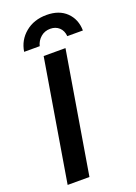

<svg xmlns="http://www.w3.org/2000/svg" viewBox="-158 -902 683 965"><g transform="rotate(-20 183.5 -419.5)"><path d="M29.2 0 137.5 -650H254.2L145.8 0ZM52.5 -703.3Q61.7 -763.3 107.5 -801.2Q153.3 -839.2 220.8 -839.2Q288.3 -839.2 327.1 -801.2Q365.8 -763.3 366.7 -703.3H283.3Q280.8 -733.3 262.1 -750.4Q243.3 -767.5 215 -767.5Q185 -767.5 163.8 -749.2Q142.5 -730.8 135.8 -703.3Z"/></g></svg>

Font: Familjen Grotesk Medium
Style: Italic
Weight: 500
Italic angle: -9.46201°
Designer: Anders Wikstroem, Jonas Baeckman, Matilda Gysing, Kristian Moeller
Foundry: Familjen STHLM AB
Version: Version 2.002; ttfautohint (v1.8.4.7-5d5b)